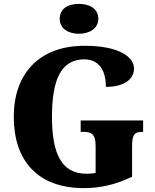

<svg xmlns="http://www.w3.org/2000/svg" viewBox="-20 -960 801 990"><path d="M387 -786C441 -786 487 -813 487 -863C487 -916 441 -940 387 -940C331 -940 288 -916 288 -863C288 -813 331 -786 387 -786ZM413 10C501 10 581 -10 661 -49V-203C661 -258 669 -280 710 -280H718V-339H396V-280H414C460 -280 473 -258 473 -207V-68C455 -65 440 -64 427 -64C296 -64 248 -169 248 -358C248 -548 294 -654 415 -654C485 -654 526 -604 526 -512C626 -512 671 -556 671 -606C671 -671 585 -724 417 -724C176 -724 51 -574 51 -358C51 -137 169 10 413 10Z"/></svg>

Font: Noto Serif Ethiopic SemiCondensed Black
Style: Regular
Weight: 900
Width: 4
Designer: Monotype Design Team
Foundry: Monotype Imaging Inc.
Version: Version 2.102